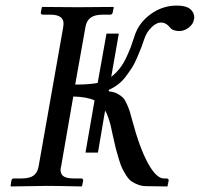

<svg xmlns="http://www.w3.org/2000/svg" viewBox="-20 -671 720 692"><path d="M333 -121.1H288.1L320.8 -309.1Q294.4 -321.8 244.1 -323.2L200.2 -70.8Q198.2 -63 198.2 -59.1Q198.2 -42.5 209.7 -35.2Q221.2 -27.8 247.1 -27.8H272.9Q276.4 -27.8 278.3 -25.6Q280.3 -23.4 279.8 -20L275.9 -1L273.9 1Q188 -1 147.9 -1L20 1L18.1 -1L21 -20Q22.5 -27.8 29.8 -27.8H57.1Q86.9 -27.8 101.1 -38.3Q115.2 -48.8 119.1 -70.8L208 -574.2Q208 -576.2 208.5 -580.1Q209 -584 209 -585.9Q209 -618.2 161.1 -618.2H133.8Q130.9 -618.2 128.7 -620.4Q126.5 -622.6 127 -626L130.9 -645L132.8 -646Q219.7 -645 258.8 -645L388.2 -646L390.1 -645L386.2 -626Q384.8 -618.2 377 -618.2H351.1Q321.3 -618.2 306.6 -607.2Q292 -596.2 288.1 -574.2L251 -366.2Q302.2 -366.2 332 -372.1L363.8 -549.8H408.2L380.9 -394Q397.9 -407.2 411.6 -424.6Q425.3 -441.9 436.3 -466.1Q447.3 -490.2 452.1 -503.4Q456.1 -513.7 465.8 -543.9Q480.5 -588.9 522.9 -619.9Q565.4 -650.9 617.2 -650.9Q649.9 -650.9 665 -638.7Q680.2 -626.5 680.2 -607.9Q680.2 -606.9 679.7 -604.7Q679.2 -602.5 679.2 -601.1Q676.3 -583.5 659.9 -571.3Q643.6 -559.1 627 -559.1Q602.5 -559.1 592.8 -571.8Q578.6 -589.8 560.1 -589.8Q543.5 -589.8 526.4 -572.8Q508.8 -555.7 501 -533.2Q492.7 -509.8 489.3 -500L475.6 -466.8Q465.8 -442.9 457 -429.2Q448.2 -415.5 435.1 -397.5Q421.9 -379.4 406 -367.2Q390.1 -355 372.1 -347.2V-341.8Q389.2 -340.3 402.1 -333.7Q415 -327.1 422.6 -319.6Q430.2 -312 437.3 -295.9Q444.3 -279.8 447.8 -269Q450.2 -261.2 457 -235.8Q483.4 -137.2 513.4 -82.5Q543.5 -27.8 570.8 -27.8H581.1Q584 -27.8 586.2 -25.6Q588.4 -23.4 587.9 -20L584 -1L583 1L509.8 0Q492.7 0 479 -4.9Q465.3 -9.8 455.1 -16.6Q444.8 -23.4 435.8 -37.4Q426.8 -51.3 420.9 -63.2Q415 -75.2 408.4 -97.2Q401.9 -119.1 397.5 -135.3Q394 -149.9 387.2 -180.2L378.9 -218.3Q376 -230 370.6 -246.1Q365.2 -262.2 358.9 -272.9Z"/></svg>

Font: Linux Libertine G
Style: Italic
Weight: 400
Italic angle: -12°
Designer: Philipp H. Poll
Foundry: Philipp H. Poll
Version: Version 5.1.3